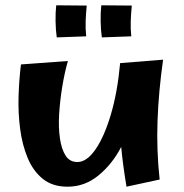

<svg xmlns="http://www.w3.org/2000/svg" viewBox="-20 -690 693 724"><path d="M235 14Q178 14 141.5 -15.5Q105 -45 84.5 -94Q64 -143 56 -203.5Q48 -264 50 -327Q52 -390 59 -447L236 -460Q223 -414 214.5 -361.5Q206 -309 203 -259Q200 -209 206 -168Q212 -127 227.5 -103Q243 -79 272 -79Q307 -79 340 -126.5Q373 -174 398 -258Q423 -342 433 -452L595 -465Q578 -345 574 -234Q570 -123 582 -13L457 14Q443 -70 437 -136Q404 -72 352 -29Q300 14 235 14ZM194 -549Q190 -577 189.5 -610Q189 -643 192 -670L307 -669Q304 -639 303 -610.5Q302 -582 305 -553ZM364 -549Q360 -577 359.5 -610Q359 -643 362 -670L477 -669Q474 -639 473 -610.5Q472 -582 475 -553Z"/></svg>

Font: Marhey SemiBold
Style: Regular
Weight: 600
Designer: Nur Syamsi & Bustanul Arifin
Foundry: Namelatype
Version: Version 1.000; ttfautohint (v1.8.4.7-5d5b)